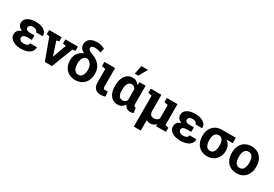

<svg xmlns="http://www.w3.org/2000/svg" viewBox="57 -1993 4851 3397"><g transform="rotate(30 2482.0 -294.0)"><path d="M282.7 9.8Q213.4 9.8 159.2 -9.5Q105 -28.8 73.7 -64.5Q42.5 -100.1 42.5 -149.4Q42.5 -238.8 142.6 -272Q99.6 -289.6 75.7 -319.6Q51.8 -349.6 51.8 -387.2Q51.8 -434.6 80.8 -468.3Q109.9 -502 161.6 -519.8Q213.4 -537.6 281.7 -537.6Q348.1 -537.6 399.7 -517.6Q451.2 -497.6 480.5 -462.2Q509.8 -426.8 507.8 -379.4L506.8 -376.5H369.6Q369.6 -394 357.7 -407Q345.7 -419.9 325.9 -427Q306.2 -434.1 281.7 -434.1Q238.3 -434.1 216.3 -416Q194.3 -397.9 194.3 -374Q194.3 -346.7 216.8 -331.3Q239.3 -315.9 281.7 -315.9H373V-223.6H281.7Q234.9 -223.6 209.7 -206.5Q184.6 -189.5 184.6 -159.2Q184.6 -131.8 210.2 -112.5Q235.8 -93.3 282.7 -93.3Q325.2 -93.3 351.6 -111.3Q377.9 -129.4 377.9 -156.2H515.6L516.6 -153.3Q518.6 -100.6 487.1 -64.2Q455.6 -27.8 401.6 -9Q347.7 9.8 282.7 9.8Z M768.1 0 608.4 -433.6 551.3 -442.4V-528.3H807.6V-442.9L752 -433.1L831.5 -193.4L843.8 -152.3H846.7L860.4 -193.4L947.8 -432.6L882.8 -442.9V-528.3H1138.7V-442.4L1080.1 -432.6L913.1 0Z M1390.1 9.8Q1312 9.8 1255.6 -23.4Q1199.2 -56.6 1168.7 -115Q1138.2 -173.3 1138.2 -249V-258.8Q1138.2 -312.5 1158 -357.2Q1177.7 -401.9 1211.7 -432.6Q1245.6 -463.4 1288.1 -474.6L1290 -480Q1246.6 -501.5 1222.7 -534.4Q1198.7 -567.4 1198.7 -612.3Q1198.7 -660.6 1223.4 -695.1Q1248 -729.5 1293.7 -748.3Q1339.4 -767.1 1401.9 -767.1Q1441.9 -767.1 1478 -757.1Q1514.2 -747.1 1555.7 -726.6L1534.2 -636.2Q1516.6 -643.1 1496.6 -649.2Q1476.6 -655.3 1455.1 -658.9Q1433.6 -662.6 1412.1 -662.6Q1375 -662.6 1354.5 -649.2Q1334 -635.7 1334 -612.3Q1334 -595.7 1349.9 -578.4Q1365.7 -561 1410.2 -544.9Q1486.8 -518.1 1537.8 -478.5Q1588.9 -439 1614.7 -385.7Q1640.6 -332.5 1640.6 -264.6V-254.9Q1640.6 -177.2 1610.1 -117.7Q1579.6 -58.1 1523.4 -24.2Q1467.3 9.8 1390.1 9.8ZM1390.1 -99.1Q1425.8 -99.1 1450 -120.1Q1474.1 -141.1 1486.3 -177.5Q1498.5 -213.9 1498.5 -260.7V-270.5Q1498.5 -306.2 1484.9 -339.8Q1471.2 -373.5 1446.8 -397.5Q1422.4 -421.4 1390.1 -428.2Q1354.5 -428.2 1330.1 -407.5Q1305.7 -386.7 1293 -351.1Q1280.3 -315.4 1280.3 -270.5V-260.7Q1280.3 -213.9 1292.5 -177.5Q1304.7 -141.1 1329.3 -120.1Q1354 -99.1 1390.1 -99.1Z M1914.1 10.3Q1837.4 10.3 1796.6 -31.5Q1755.9 -73.2 1755.9 -158.7V-427.7L1679.7 -442.4V-528.3H1898.4V-156.7Q1898.4 -125 1909.2 -112.8Q1919.9 -100.6 1942.9 -100.6Q1957 -100.6 1965.3 -102.3Q1973.6 -104 1990.2 -109.4L2004.9 -6.8Q1981.9 2.9 1961.4 6.6Q1940.9 10.3 1914.1 10.3Z M2254.9 10.3Q2192.4 10.3 2147.2 -22.2Q2102.1 -54.7 2077.9 -113Q2053.7 -171.4 2053.7 -249.5V-259.8Q2053.7 -343.3 2077.9 -405.8Q2102.1 -468.3 2147.2 -503.2Q2192.4 -538.1 2254.9 -538.1Q2300.3 -538.1 2332.5 -519.3Q2364.7 -500.5 2387.7 -465.8L2398.4 -527.8H2522V-168.5Q2522 -131.8 2531.2 -117.2Q2540.5 -102.5 2556.6 -102.5Q2559.6 -102.5 2562.5 -103Q2565.4 -103.5 2566.9 -104.5L2579.1 -2.4Q2563 4.9 2548.1 7.6Q2533.2 10.3 2517.1 10.3Q2473.1 10.3 2441.9 -9.5Q2410.6 -29.3 2395 -69.8Q2371.6 -30.8 2337.6 -10.3Q2303.7 10.3 2254.9 10.3ZM2296.4 -99.1Q2325.2 -99.1 2345.5 -111.8Q2365.7 -124.5 2379.4 -148.4V-375.5Q2370.1 -392.6 2358.2 -404.3Q2346.2 -416 2331.1 -422.1Q2315.9 -428.2 2298.3 -428.2Q2262.7 -428.2 2240.2 -407Q2217.8 -385.7 2207.3 -347.9Q2196.8 -310.1 2196.8 -259.8V-249.5Q2196.8 -179.7 2220 -139.4Q2243.2 -99.1 2296.4 -99.1ZM2248.5 -616.2 2284.2 -791H2419.4L2319.3 -616.2Z M2702.1 203.1V-427.7L2626 -442.4V-528.3H2702.1H2844.2V-225.6Q2844.2 -152.8 2866 -126.7Q2887.7 -100.6 2931.6 -100.6Q2968.8 -100.6 2993.2 -114Q3017.6 -127.4 3031.2 -153.3V-427.7L2955.1 -442.4V-528.3H3173.3V-100.1L3242.2 -85.4V0H3041L3038.1 -43Q3018.1 -16.6 2990.2 -3.2Q2962.4 10.3 2926.8 10.3Q2902.8 10.3 2882.1 5.1Q2861.3 0 2844.2 -10.7V203.1Z M3539.6 9.8Q3470.2 9.8 3416 -9.5Q3361.8 -28.8 3330.6 -64.5Q3299.3 -100.1 3299.3 -149.4Q3299.3 -238.8 3399.4 -272Q3356.4 -289.6 3332.5 -319.6Q3308.6 -349.6 3308.6 -387.2Q3308.6 -434.6 3337.6 -468.3Q3366.7 -502 3418.5 -519.8Q3470.2 -537.6 3538.6 -537.6Q3605 -537.6 3656.5 -517.6Q3708 -497.6 3737.3 -462.2Q3766.6 -426.8 3764.6 -379.4L3763.7 -376.5H3626.5Q3626.5 -394 3614.5 -407Q3602.5 -419.9 3582.8 -427Q3563 -434.1 3538.6 -434.1Q3495.1 -434.1 3473.1 -416Q3451.2 -397.9 3451.2 -374Q3451.2 -346.7 3473.6 -331.3Q3496.1 -315.9 3538.6 -315.9H3629.9V-223.6H3538.6Q3491.7 -223.6 3466.6 -206.5Q3441.4 -189.5 3441.4 -159.2Q3441.4 -131.8 3467 -112.5Q3492.7 -93.3 3539.6 -93.3Q3582 -93.3 3608.4 -111.3Q3634.8 -129.4 3634.8 -156.2H3772.5L3773.4 -153.3Q3775.4 -100.6 3743.9 -64.2Q3712.4 -27.8 3658.4 -9Q3604.5 9.8 3539.6 9.8Z M4084 10.3Q4006.3 10.3 3950.7 -23.9Q3895 -58.1 3865.2 -118.7Q3835.4 -179.2 3835.4 -258.8V-269Q3835.4 -345.2 3865.2 -403.6Q3895 -461.9 3950.9 -495.1Q4006.8 -528.3 4084.5 -528.3H4364.7V-418H4236.8Q4276.4 -392.6 4301.5 -349.6Q4326.7 -306.6 4326.7 -243.2V-232.9Q4326.7 -165.5 4297.1 -110.4Q4267.6 -55.2 4213.1 -22.5Q4158.7 10.3 4084 10.3ZM4082.5 -99.1Q4118.2 -99.1 4140.6 -118.9Q4163.1 -138.7 4173.8 -174.8Q4184.6 -210.9 4184.6 -258.8V-269Q4184.6 -313 4173.8 -346.7Q4163.1 -380.4 4140.4 -399.2Q4117.7 -418 4082 -418Q4046.4 -418 4023.4 -398.9Q4000.5 -379.9 3989.3 -346.2Q3978 -312.5 3978 -269V-258.8Q3978 -210.4 3989 -174.6Q4000 -138.7 4023.2 -118.9Q4046.4 -99.1 4082.5 -99.1Z M4686 10.3Q4607.9 10.3 4551.8 -23.9Q4495.6 -58.1 4465.8 -118.9Q4436 -179.7 4436 -258.8V-269Q4436 -347.7 4465.8 -408.4Q4495.6 -469.2 4551.5 -503.7Q4607.4 -538.1 4685.1 -538.1Q4763.7 -538.1 4819.3 -503.7Q4875 -469.2 4904.8 -408.7Q4934.6 -348.1 4934.6 -269V-258.8Q4934.6 -179.7 4904.8 -118.9Q4875 -58.1 4819.3 -23.9Q4763.7 10.3 4686 10.3ZM4686 -99.1Q4723.1 -99.1 4746.6 -119.1Q4770 -139.2 4781.2 -175Q4792.5 -210.9 4792.5 -258.8V-269Q4792.5 -315.9 4781.2 -351.8Q4770 -387.7 4746.3 -408Q4722.7 -428.2 4685.1 -428.2Q4648.4 -428.2 4624.5 -408Q4600.6 -387.7 4589.6 -351.8Q4578.6 -315.9 4578.6 -269V-258.8Q4578.6 -210.9 4589.6 -174.8Q4600.6 -138.7 4624.5 -118.9Q4648.4 -99.1 4686 -99.1Z"/></g></svg>

Font: Robotiche
Style: Bold
Weight: 700
Designer: Google
Version: Version 2.001